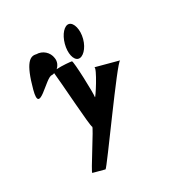

<svg xmlns="http://www.w3.org/2000/svg" viewBox="-90 -836 682 730"><g transform="rotate(-15 251.5 -471.0)"><path d="M50 -550C50 -444 108 -585 133 -585C137 -586 140 -588 143 -590C157 -556 224 -356 230 -356C236 -356 179 -186 185 -186H237C243 -186 385 -572 398 -572H296C308 -572 269 -450 269 -462C269 -475 226 -616 220 -616C215 -616 179 -610 156 -602C164 -614 167 -630 160 -645C150 -670 122 -684 96 -677C70 -677 50 -656 50 -550ZM211 -687C211 -649 227 -619 246 -619C265 -619 283 -649 283 -687C283 -725 265 -756 246 -756C227 -756 211 -725 211 -687Z"/></g></svg>

Font: Ampere
Style: UltCnd
Weight: 400
Version: Version 1